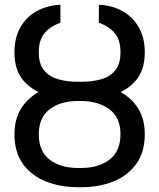

<svg xmlns="http://www.w3.org/2000/svg" viewBox="-20 -780 672 810"><path d="M310.1 -429.7H321.8Q397.9 -429.7 459 -405.8Q520 -381.8 555.4 -333.7Q590.8 -285.6 590.8 -213.9Q590.8 -138.7 555.2 -88.9Q519.5 -39.1 458.7 -14.6Q397.9 9.8 321.8 9.8H310.1Q234.4 9.8 173.3 -14.6Q112.3 -39.1 76.7 -88.6Q41 -138.2 41 -212.9Q41 -285.6 76.7 -333.7Q112.3 -381.8 173.1 -406Q233.9 -430.2 310.1 -429.7ZM321.8 -354H310.1Q234.9 -354 189.2 -318.8Q143.6 -283.7 143.6 -212.9Q143.6 -142.1 189.2 -106.7Q234.9 -71.3 310.1 -71.3H321.8Q396 -71.3 442.1 -106.7Q488.3 -142.1 488.3 -213.9Q488.3 -284.2 441.9 -318.8Q395.5 -353.5 321.8 -354ZM325.2 -435.1Q368.7 -435.1 405.8 -445.3Q442.9 -455.6 465.6 -482.4Q488.3 -509.3 488.3 -558.6Q488.3 -610.8 465.1 -639.2Q441.9 -667.5 397 -684.6V-759.8Q451.7 -757.8 495.4 -733.9Q539.1 -710 564.9 -665.8Q590.8 -621.6 590.8 -558.6Q590.8 -485.4 554 -441.7Q517.1 -397.9 456.8 -378.9Q396.5 -359.9 325.2 -359.9H306.2Q235.4 -359.9 174.8 -378.9Q114.3 -397.9 77.6 -441.7Q41 -485.4 41 -558.6Q41 -622.1 66.9 -666.3Q92.8 -710.4 137 -734.1Q181.2 -757.8 234.9 -759.8V-684.6Q190.4 -667.5 167 -639.2Q143.6 -610.8 143.6 -558.6Q143.6 -509.8 166 -482.9Q188.5 -456.1 225.6 -445.6Q262.7 -435.1 306.2 -435.1Z"/></svg>

Font: Inter Variable LoSnoCo
Style: Regular
Weight: 400
Designer: Rasmus Andersson
Foundry: rsms
Version: Version 4.000;git-a52131595; featfreeze: case,dlig,ss01,ss02